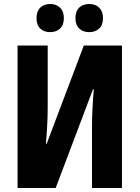

<svg xmlns="http://www.w3.org/2000/svg" viewBox="-20 -942 700 962"><path d="M68 0V-714H219V-400Q219 -363 216.5 -314.5Q214 -266 210 -222H214L400 -714H591V0H441V-311Q441 -348 443.5 -399.5Q446 -451 450 -495H446L259 0ZM163 -851Q163 -886 182 -904Q201 -922 231 -922Q262 -922 281 -903.5Q300 -885 300 -851Q300 -817 281 -799Q262 -781 231 -781Q201 -781 182 -798.5Q163 -816 163 -851ZM358 -851Q358 -886 377 -904Q396 -922 427 -922Q458 -922 477 -903.5Q496 -885 496 -851Q496 -817 477 -799Q458 -781 427 -781Q396 -781 377 -799Q358 -817 358 -851Z"/></svg>

Font: Noto Sans Condensed ExtraBold
Style: Regular
Weight: 800
Width: 3
Designer: Monotype Design Team
Foundry: Monotype Imaging Inc.
Version: Version 2.013; ttfautohint (v1.8.4.7-5d5b)